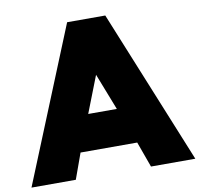

<svg xmlns="http://www.w3.org/2000/svg" viewBox="-108 -918 1052 1011"><g transform="rotate(-10 418.0 -412.5)"><path d="M-20.5 0 315.5 -825H519.5L855.5 0H618.5L569 -137H266L216.5 0ZM341 -330H494L417.5 -526Z"/></g></svg>

Font: Spartan Thin Black
Style: Regular
Weight: 900
Version: Version 1.004